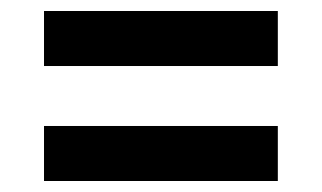

<svg xmlns="http://www.w3.org/2000/svg" viewBox="-20 -433 585 349"><path d="M60 -313V-413H485V-313ZM60 -104V-204H485V-104Z"/></svg>

Font: Archivo Condensed
Style: Bold
Weight: 700
Width: 3
Designer: Hector Gatti
Foundry: Omnibus-Type
Version: Version 2.001